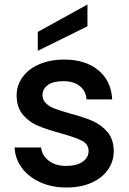

<svg xmlns="http://www.w3.org/2000/svg" viewBox="-20 -825 574 854"><path d="M369 -708 148 -599V-683L369 -805ZM275 9Q210 9 158.5 -14.5Q107 -38 77 -78.5Q47 -119 45 -169H163Q166 -134 196.5 -110.5Q227 -87 273 -87Q321 -87 347.5 -105.5Q374 -124 374 -153Q374 -184 344.5 -199Q315 -214 251 -232Q189 -249 150 -265Q111 -281 82.5 -314Q54 -347 54 -401Q54 -445 80 -481.5Q106 -518 154.5 -539Q203 -560 266 -560Q360 -560 417.5 -512.5Q475 -465 479 -383H365Q362 -420 335 -442Q308 -464 262 -464Q217 -464 193 -447Q169 -430 169 -402Q169 -380 185 -365Q201 -350 224 -341.5Q247 -333 292 -320Q352 -304 390.5 -287.5Q429 -271 457 -239Q485 -207 486 -154Q486 -107 460 -70Q434 -33 386.5 -12Q339 9 275 9Z"/></svg>

Font: Fz Poppins Med
Style: Regular
Weight: 500
Designer: Ninad Kale (Devanagari), Jonny Pinhorn (Latin)
Foundry: Indian Type Foundry
Version: Vit hóa bi Vntype.Com & FontZin.Com